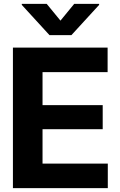

<svg xmlns="http://www.w3.org/2000/svg" viewBox="-20 -974 620 994"><path d="M538.1 0H46.9V-727.5H537.1V-600.6H200.2V-429.7H511.7V-305.2H200.2V-127H538.1ZM92.8 -948.7V-954.1H221.7L293 -867.2L364.3 -954.1H493.2V-948.7L349.6 -792H236.3Z"/></svg>

Font: Inter Tight Stencil
Style: Bold
Weight: 700
Designer: Rasmus Andersson
Foundry: rsms
Version: Version 3.004;Glyphs 3.1.2 (3151)